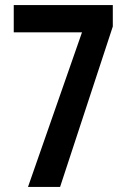

<svg xmlns="http://www.w3.org/2000/svg" viewBox="-20 -734 499 754"><path d="M90 0 302 -607H34V-714H423V-630L216 0Z"/></svg>

Font: Noto Sans Bengali ExtraCondensed SemiBold
Style: Regular
Weight: 600
Width: 2
Designer: Joana Ranito - Universal Thirst; Jelle Bosma - Monotype Design Team
Foundry: Universal Thirst ehf.
Version: Version 3.000; ttfautohint (v1.8.4.7-5d5b)